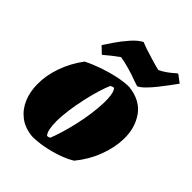

<svg xmlns="http://www.w3.org/2000/svg" viewBox="-202 -797 915 915"><g transform="rotate(45 255.5 -339.5)"><path d="M177 12Q123 7 88 -20.5Q53 -48 35.5 -90Q18 -132 18 -182Q17 -239 38.5 -300.5Q60 -362 101 -417Q139 -436 181 -450.5Q223 -465 264 -473.5Q305 -482 337 -482Q419 -473 457.5 -418Q496 -363 494 -288Q493 -230 469 -166.5Q445 -103 400 -48Q371 -30 332 -16.5Q293 -3 252.5 4.5Q212 12 177 12ZM225 -40Q235 -40 242 -45Q251 -67 262 -102.5Q273 -138 282.5 -179.5Q292 -221 298 -263.5Q304 -306 305 -342Q306 -371 302.5 -393.5Q299 -416 289 -428Q282 -428 270 -422Q260 -400 249 -364Q238 -328 228.5 -285Q219 -242 213 -199.5Q207 -157 207 -121Q207 -93 211 -72Q215 -51 225 -40ZM135 -499 103 -530Q115 -549 136 -579.5Q157 -610 183 -639.5Q209 -669 234 -682Q239 -680 248 -676.5Q257 -673 268 -669Q293 -661 324.5 -651.5Q356 -642 378 -637Q413 -653 453 -690L459 -691L496 -663Q486 -649 468.5 -625.5Q451 -602 431.5 -577.5Q412 -553 393 -534.5Q374 -516 361 -511Q357 -513 349 -515Q341 -517 331 -521Q306 -531 270.5 -541Q235 -551 209 -555Q171 -528 139 -500Z"/></g></svg>

Font: Labrada Black
Style: Italic
Weight: 900
Italic angle: -7°
Designer: Mercedes Jáuregui
Foundry: Omnibus-Type Team
Version: Version 1.000; ttfautohint (v1.8.4.7-5d5b)